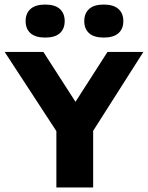

<svg xmlns="http://www.w3.org/2000/svg" viewBox="-44 -823 649 843"><path d="M203.5 0V-309L236 -197.5L-23.5 -595H146.5L310 -341H265L428 -595H585.5L332.5 -197.5L365 -307.5V0ZM411.5 -658Q369 -658 347.5 -677Q326 -696 326 -730.5Q326 -764.5 347.5 -783.8Q369 -803 411.5 -803Q454 -803 475.8 -783.8Q497.5 -764.5 497.5 -730.5Q497.5 -696 475.8 -677Q454 -658 411.5 -658ZM154.5 -658Q112 -658 90.2 -677Q68.5 -696 68.5 -730.5Q68.5 -764.5 90.2 -783.8Q112 -803 154.5 -803Q197 -803 218.5 -783.8Q240 -764.5 240 -730.5Q240 -696 218.5 -677Q197 -658 154.5 -658Z"/></svg>

Font: Encode Sans SC Condensed Thin
Style: Bold
Weight: 700
Version: Version 3.002